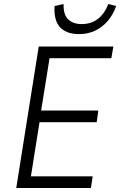

<svg xmlns="http://www.w3.org/2000/svg" viewBox="-20 -937 599 957"><path d="M61 0 173 -705H545L535 -647H227L185 -386H470L462 -328H177L134 -58H442L433 0ZM374 -767Q329 -767 300.5 -784Q272 -801 260.5 -832Q249 -863 252 -907L297 -917Q295 -865 319.5 -841Q344 -817 387 -817Q434 -817 467.5 -842.5Q501 -868 520 -917L559 -907Q544 -864 517 -832.5Q490 -801 454 -784Q418 -767 374 -767Z"/></svg>

Font: Nunito Sans 7pt Condensed Light
Style: Italic
Weight: 300
Width: 3
Italic angle: -9°
Designer: Vernon Adams
Foundry: Vernon Adams
Version: Version 3.101;gftools[0.9.27]